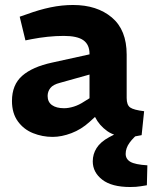

<svg xmlns="http://www.w3.org/2000/svg" viewBox="-20 -541 611 770"><path d="M191 8Q150 8 112.5 -7Q75 -22 51.5 -54.5Q28 -87 28 -136Q28 -201 69 -237Q110 -273 189 -290L339 -323V-325Q339 -362 314.5 -379.5Q290 -397 236 -397Q204 -397 171 -393.5Q138 -390 107 -384L82 -379L59 -474L88 -484Q137 -502 182.5 -511.5Q228 -521 273 -521Q369 -521 428.5 -471Q488 -421 488 -322V-148Q488 -120 502 -110Q516 -100 558 -95L548 1Q535 4 521.5 6Q508 8 498 8Q443 8 410.5 -15Q378 -38 361 -72L339 -52Q306 -22 266.5 -7Q227 8 191 8ZM237 -107Q255 -107 276 -113.5Q297 -120 318 -134L339 -147V-242L221 -209Q193 -202 182 -188Q171 -174 171 -156Q171 -132 188.5 -119.5Q206 -107 237 -107ZM502 209Q428 209 390 179.5Q352 150 352 106Q352 77 367.5 52.5Q383 28 418 9L470 -18H544V-13Q515 10 499.5 31.5Q484 53 484 76Q484 97 503 108Q522 119 571 122L569 202Q561 203 544 206Q527 209 502 209Z"/></svg>

Font: REM SemiBold
Style: Regular
Weight: 600
Designer: Octavio Pardo
Foundry: Ashler Design
Version: Version 1.005;gftools[0.9.28]